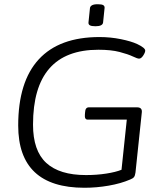

<svg xmlns="http://www.w3.org/2000/svg" viewBox="-20 -881 779 907"><path d="M379 6Q66 6 66 -288Q66 -495 163 -600.5Q260 -706 450 -706Q502 -706 551 -696Q600 -686 628 -673Q666 -655 666 -642Q666 -633 656.5 -618.5Q647 -604 637 -604Q629 -604 607 -614.5Q585 -625 545 -635.5Q505 -646 445 -646Q136 -646 136 -292Q136 -169 198.5 -111.5Q261 -54 386 -54Q437 -54 482 -61Q527 -68 554 -79L579 -316H394Q379 -316 381 -339L382 -351Q383 -374 400 -374H627Q652 -374 650 -351L620 -66Q618 -51 613 -44.5Q608 -38 595 -33Q551 -14 493.5 -4Q436 6 379 6ZM431 -757Q412 -757 404.5 -761.5Q397 -766 398 -775L405 -843Q406 -851 414.5 -856Q423 -861 442 -861Q461 -861 468 -856.5Q475 -852 474 -843L467 -775Q465 -757 431 -757Z"/></svg>

Font: Asap Semi Expanded Semi Expanded Light
Style: Italic
Weight: 300
Width: 6
Italic angle: -6°
Designer: Pablo Cosgaya
Foundry: Omnibus-Type
Version: Version 3.001; ttfautohint (v1.8.4.7-5d5b)